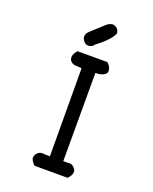

<svg xmlns="http://www.w3.org/2000/svg" viewBox="-155 -930 810 1016"><g transform="rotate(20 250.0 -421.5)"><path d="M261.7 -823.2Q278.3 -840.8 299.8 -843.8Q334 -839.8 337.9 -806.6Q323.2 -767.6 250 -711.9Q237.3 -694.3 216.8 -693.4Q201.2 -693.4 191.4 -706.1Q166 -735.4 196.3 -763.7ZM173.8 -646.5H341.8Q365.2 -625 364.3 -602.5Q363.3 -580.1 321.3 -571.3H301.8V-74.2H327.1Q350.6 -78.1 364.3 -61.5Q388.7 -36.1 353.5 1H259.8H167Q144.5 -21.5 144.5 -36.6Q144.5 -51.8 158.2 -65.4Q171.9 -79.1 197.3 -74.2H226.6L224.6 -569.3L198.2 -571.3Q176.8 -569.3 162.1 -584Q141.6 -610.4 173.8 -646.5Z"/></g></svg>

Font: NaikaiFont
Style: Regular-Lite
Weight: 400
Version: Version 1.67